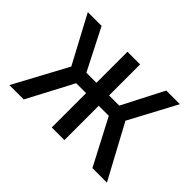

<svg xmlns="http://www.w3.org/2000/svg" viewBox="-108 -736 945 945"><g transform="rotate(45 364.5 -263.5)"><path d="M125 0 251 -239H320V0H408V-239H478L603 0H704L553 -280L685 -527H590L479 -311H408V-527H320V-311H250L140 -527H44L176 -280L25 0Z"/></g></svg>

Font: FiraGO Unicode
Style: Regular
Weight: 400
Designer: bBox Type
Foundry: bBox Type GmbH
Version: Version 1.001;PS 001.001;hotconv 1.0.88;makeotf.lib2.5.64775